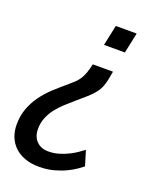

<svg xmlns="http://www.w3.org/2000/svg" viewBox="-168 -604 693 873"><g transform="rotate(20 178.5 -167.5)"><path d="M238.8 -528.3H339.8L318.8 -429.2H217.8ZM145.5 112.8Q172.4 112.8 196.8 105.2Q221.2 97.7 241.7 87.4Q262.2 77.1 278.1 65.9Q293.9 54.7 303.7 47.4L325.7 119.6Q316.4 127 299.1 139.2Q281.7 151.4 256.8 163.3Q231.9 175.3 199.7 184.1Q167.5 192.9 128.9 192.9Q89.8 192.9 60.1 181.9Q30.3 170.9 9.8 151.4Q-10.7 131.8 -21.2 105Q-31.7 78.1 -31.7 46.4Q-31.7 4.9 -19 -30Q-6.3 -64.9 15.1 -95Q36.6 -125 64.7 -151.4Q92.8 -177.7 123.5 -203.1Q139.6 -216.8 151.6 -228Q163.6 -239.3 172.4 -252.7Q181.2 -266.1 187.7 -283.9Q194.3 -301.8 200.2 -328.6H297.9Q293.9 -304.7 290.3 -287.6Q286.6 -270.5 281.5 -256.6Q276.4 -242.7 269 -231.2Q261.7 -219.7 250.5 -207.5Q239.3 -195.3 223.1 -181.2Q207 -167 184.6 -147.9Q161.6 -128.4 140.1 -108.6Q118.7 -88.9 102.3 -67.4Q85.9 -45.9 76.2 -21.2Q66.4 3.4 66.4 32.7Q66.4 69.3 87.9 91.1Q109.4 112.8 145.5 112.8Z"/></g></svg>

Font: Ufes Sans
Style: Italic
Weight: 400
Designer: Ricardo Esteves & Filipe Motta
Foundry: ProDesignUfes - Ricardo Esteves, Filipe Motta
Version: Version 2.0